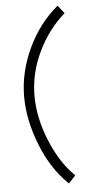

<svg xmlns="http://www.w3.org/2000/svg" viewBox="-61 -846 500 1001"><g transform="rotate(-5 188.5 -346.0)"><path d="M294.9 79.1Q218.8 5.9 168.9 -115.5Q119.1 -236.8 119.1 -352.1Q119.1 -470.7 172.9 -582Q226.6 -693.4 313 -768.1L279.8 -810.1Q180.7 -727.5 122.8 -603.5Q64.9 -479.5 64.9 -352.1Q64.9 -231 116.5 -99.6Q168 31.7 257.8 118.2Z"/></g></svg>

Font: Comic Neue Angular
Style: Regular
Weight: 400
Designer: Craig Rozynski
Foundry: Craig Rozynski
Version: Version 2.003